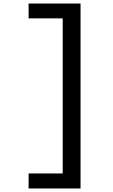

<svg xmlns="http://www.w3.org/2000/svg" viewBox="-20 -858 640 1087"><path d="M142 209V124H335V-754H142V-838H436V209Z"/></svg>

Font: JuliaMono Medium
Style: Regular
Weight: 500
Monospace: yes
Designer: cormullion
Foundry: corm
Version: Version 0.054; ttfautohint (v1.8.4)